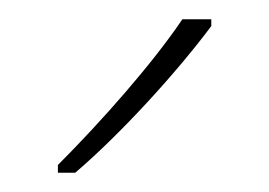

<svg xmlns="http://www.w3.org/2000/svg" viewBox="-20 -785 279 199"><path d="M199 -758V-765H169C138 -719 85 -659 40 -614V-606H58C106 -647 164 -711 199 -758Z"/></svg>

Font: Noto Sans Gujarati SemiCondensed Thin
Style: Regular
Weight: 100
Width: 4
Designer: Jelle Bosma - Monotype Design Team, Universal Thirst
Foundry: Monotype Imaging Inc.
Version: Version 2.106